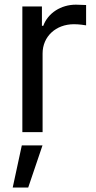

<svg xmlns="http://www.w3.org/2000/svg" viewBox="-20 -574 416 834"><path d="M77.1 0H165V-341.8C165 -415.5 222.7 -468.8 301.3 -468.8C324.7 -468.8 348.6 -464.8 354 -463.9V-552.2C343.8 -552.7 322.3 -553.7 309.6 -553.7C244.6 -553.7 188 -517.1 168 -461.9H162.1V-545.9H77.1ZM35.2 240.7H102.5L164.6 57.6H74.7Z"/></svg>

Font: Raveo
Style: Regular
Weight: 400
Designer: Jakub Foglar, Rasmus Andersson (Inter)
Foundry: Jakubfoglar.com
Version: Version 1.100;Glyphs 3.2.3 (3260)